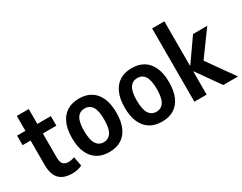

<svg xmlns="http://www.w3.org/2000/svg" viewBox="-82 -1147 2016 1600"><g transform="rotate(-30 926.0 -347.5)"><path d="M254 10Q170 10 129 -33.5Q88 -77 88 -165V-402H11V-494H91V-637H206V-494H336V-402H206V-170Q206 -125 223.5 -107Q241 -89 275 -89Q289 -89 304.5 -92.5Q320 -96 332 -100L349 -11Q330 -1 305.5 4.5Q281 10 254 10Z M611 10Q543 10 495.5 -19.5Q448 -49 422.5 -106.5Q397 -164 397 -247Q397 -330 422.5 -387.5Q448 -445 495.5 -474.5Q543 -504 611 -504Q679 -504 726 -474.5Q773 -445 798.5 -387.5Q824 -330 824 -247Q824 -164 799 -106.5Q774 -49 726.5 -19.5Q679 10 611 10ZM610 -85Q657 -85 682 -123.5Q707 -162 707 -248Q707 -334 682 -371.5Q657 -409 611 -409Q564 -409 539 -371.5Q514 -334 514 -248Q514 -162 539 -123.5Q564 -85 610 -85Z M1118 10Q1050 10 1002.5 -19.5Q955 -49 929.5 -106.5Q904 -164 904 -247Q904 -330 929.5 -387.5Q955 -445 1002.5 -474.5Q1050 -504 1118 -504Q1186 -504 1233 -474.5Q1280 -445 1305.5 -387.5Q1331 -330 1331 -247Q1331 -164 1306 -106.5Q1281 -49 1233.5 -19.5Q1186 10 1118 10ZM1117 -85Q1164 -85 1189 -123.5Q1214 -162 1214 -248Q1214 -334 1189 -371.5Q1164 -409 1118 -409Q1071 -409 1046 -371.5Q1021 -334 1021 -248Q1021 -162 1046 -123.5Q1071 -85 1117 -85Z M1432 0V-705H1550V-279H1554L1704 -494H1841L1650 -232L1654 -279L1852 0H1710L1554 -221H1550V0Z"/></g></svg>

Font: Nunito Sans 10pt Condensed
Style: Bold
Weight: 700
Width: 3
Designer: Vernon Adams
Foundry: Vernon Adams
Version: Version 3.101;gftools[0.9.27]